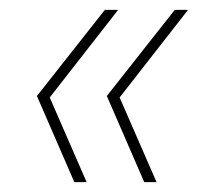

<svg xmlns="http://www.w3.org/2000/svg" viewBox="-20 -490 415 390"><path d="M273 -120 197 -295 335 -470H362L223 -292L298 -120ZM131 -120 55 -295 193 -470H220L81 -292L156 -120Z"/></svg>

Font: DM Sans 20pt Thin
Style: Italic
Weight: 250
Italic angle: -10°
Version: Version 4.004;gftools[0.9.30]